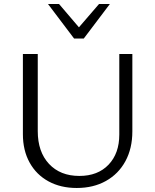

<svg xmlns="http://www.w3.org/2000/svg" viewBox="-20 -927 770 956"><path d="M94 -259V-658H168V-274Q168 -171 224 -111Q280 -51 375 -51Q467 -51 520.5 -107Q574 -163 574 -257V-658H639V-273Q639 -188 604.5 -124.5Q570 -61 507.5 -26Q445 9 362 9Q282 9 221.5 -24Q161 -57 127.5 -117.5Q94 -178 94 -259ZM219 -907H274L373 -791L473 -907H527L397 -735H349Z"/></svg>

Font: LXGW Bright GB
Style: Regular
Weight: 400
Designer: Christian Thalmann (Catharsis Fonts)
Foundry: LXGW / Christian Thalmann (Catharsis Fonts) / Fontworks Inc.
Version: Version 5.510